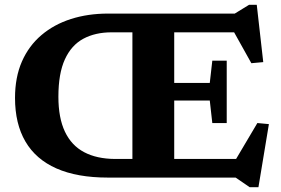

<svg xmlns="http://www.w3.org/2000/svg" viewBox="-20 -739 1168 799"><path d="M923.5 -486.5V-357V-227H863.5L853 -320.5H617V-394H853L863.5 -486.5ZM531 -682.5H705V0H531ZM429 0Q301 0 215 -38Q129 -76 85.8 -150Q42.5 -224 42.5 -331.5Q42.5 -417.5 71.2 -483Q100 -548.5 152.5 -593Q205 -637.5 275.5 -660Q346 -682.5 430 -682.5H957L1016.5 -719H1048.5L1075.5 -480.5L1026 -476L932.5 -643.5L981.5 -604.5H444.5Q376.5 -604.5 326.8 -577.8Q277 -551 250 -492Q223 -433 223 -336.5Q223 -248.5 250.2 -191Q277.5 -133.5 330 -105.8Q382.5 -78 458.5 -77.5H979.5L940 -39.5L1051 -227L1099 -222.5L1055.5 40H1019L960.5 0Z"/></svg>

Font: Newsreader
Style: Bold
Weight: 700
Designer: Hugues Gentile
Foundry: Production Type
Version: Version 1.003